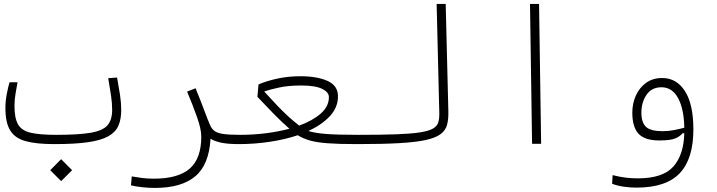

<svg xmlns="http://www.w3.org/2000/svg" viewBox="-20 -713 3556 952"><path d="M248.5 1.5Q161.1 1.5 107.9 -12.9Q54.7 -27.3 30.8 -65.9Q6.8 -104.5 6.8 -177.7Q6.8 -211.9 13.9 -248.3Q21 -284.7 27.3 -305.2H66.9Q62 -277.3 56.9 -247.6Q51.8 -217.8 51.8 -187.5Q51.8 -126.5 69.8 -95.7Q87.9 -64.9 132.8 -54.7Q177.7 -44.4 258.3 -44.4Q370.6 -44.4 430.7 -54.9Q490.7 -65.4 513.4 -92.3Q536.1 -119.1 536.1 -168.5Q536.1 -201.2 530.8 -237.3Q525.4 -273.4 516.6 -325.2L560.5 -328.6Q568.8 -283.7 575 -242.9Q581.1 -202.1 581.1 -167.5Q581.1 -122.1 567.1 -89.8Q553.2 -57.6 517.1 -37.4Q481 -17.1 416 -7.8Q351.1 1.5 248.5 1.5ZM283.2 185.1 229 130.9 283.2 76.2 337.4 130.9Z M1023.9 -25.4Q1016.6 104 948 161.4Q879.4 218.8 748 218.8Q716.3 218.8 685.1 215.3Q653.8 211.9 629.4 206.1L633.3 161.6Q660.6 166.5 685.8 169.7Q710.9 172.9 743.7 172.9Q863.3 172.9 920.7 123Q978 73.2 978 -35.6Q978 -73.2 956.5 -133.5Q935.1 -193.8 907.7 -258.8L949.7 -275.4Q977.5 -207.5 992.7 -166Q1007.8 -124.5 1022 -91.8Q1029.8 -74.2 1043.5 -63.7Q1057.1 -53.2 1086.7 -48.8Q1116.2 -44.4 1171.9 -44.4Q1190.4 -44.4 1197 -39.3Q1203.6 -34.2 1203.6 -21.5Q1203.6 -8.3 1193.6 -3.4Q1183.6 1.5 1166 1.5Q1108.4 1.5 1075.2 -5.9Q1042 -13.2 1023.9 -25.4Z M1165.5 1.5 1171.9 -44.4Q1234.9 -44.4 1297.4 -52.2Q1359.9 -60.1 1415 -74.7Q1376.5 -108.4 1336.9 -148.9Q1297.4 -189.5 1256.3 -232.9L1261.7 -294.4Q1304.7 -312.5 1357.2 -323.7Q1409.7 -335 1469.2 -335Q1552.2 -335 1604 -311.8Q1655.8 -288.6 1655.8 -235.4Q1655.8 -180.2 1615.5 -137Q1575.2 -93.8 1509.3 -63.5Q1538.6 -53.7 1593.5 -49.1Q1648.4 -44.4 1756.3 -44.4Q1780.3 -44.4 1789.8 -40.5Q1799.3 -36.6 1799.3 -23.9Q1799.3 -11.7 1790 -5.1Q1780.8 1.5 1748.5 1.5Q1659.2 1.5 1604.2 -2.7Q1549.3 -6.8 1515.6 -16.6Q1481.9 -26.4 1456.5 -42.5Q1392.1 -21 1316.9 -9.8Q1241.7 1.5 1165.5 1.5ZM1463.4 -90.3Q1528.8 -113.8 1569.8 -149.4Q1610.8 -185.1 1610.8 -231.4Q1610.8 -255.9 1577.1 -272.5Q1543.5 -289.1 1473.6 -289.1Q1409.7 -289.1 1362.8 -278.8Q1315.9 -268.6 1290 -259.3Q1326.7 -218.8 1355.2 -189Q1383.8 -159.2 1409.4 -135.7Q1435.1 -112.3 1463.4 -90.3Z M1752 1.5Q1725.1 1.5 1725.1 -21Q1725.1 -35.2 1734.1 -39.8Q1743.2 -44.4 1757.8 -44.4Q1871.1 -44.4 1945.1 -47.1Q2019 -49.8 2062.5 -56.6Q2106 -63.5 2126.7 -75.4Q2147.5 -87.4 2153.1 -106.2Q2158.7 -125 2158.2 -151.4L2145 -693.4H2189.9L2203.1 -161.1Q2204.1 -122.6 2196.8 -94.7Q2189.5 -66.9 2165 -48.3Q2140.6 -29.8 2091.1 -18.8Q2041.5 -7.8 1959 -3.2Q1876.5 1.5 1752 1.5Z M2618.2 0 2607.9 -693.4H2652.8L2663.1 0Z M3135.3 217.3Q3105.5 217.3 3074 212.9Q3042.5 208.5 3015.1 198.2L3017.6 155.3Q3052.2 164.1 3081.5 167.7Q3110.8 171.4 3142.1 171.4Q3266.1 171.4 3318.1 113.5Q3370.1 55.7 3373 -52.2L3363.8 -51.8Q3352.5 -37.1 3328.6 -26.9Q3304.7 -16.6 3249 -16.6Q3176.8 -16.6 3146 -50Q3115.2 -83.5 3115.2 -154.3Q3115.2 -199.7 3132.6 -238.8Q3149.9 -277.8 3183.1 -302Q3216.3 -326.2 3263.2 -326.2Q3334.5 -326.2 3376.2 -261.2Q3418 -196.3 3418 -70.8Q3418 74.7 3350.3 146Q3282.7 217.3 3135.3 217.3ZM3373 -79.6Q3371.1 -174.3 3341.8 -227.3Q3312.5 -280.3 3259.8 -280.3Q3210.9 -280.3 3185.5 -242.7Q3160.2 -205.1 3160.2 -154.3Q3160.2 -105.5 3183.1 -84Q3206.1 -62.5 3265.1 -62.5Q3294.4 -62.5 3321.5 -67.9Q3348.6 -73.2 3373 -79.6Z"/></svg>

Font: Cascadia Mono NF ExtraLight
Style: Regular
Weight: 200
Monospace: yes
Designer: Aaron Bell
Foundry: Saja Typeworks
Version: Version 2404.023; ttfautohint (v1.8.4)